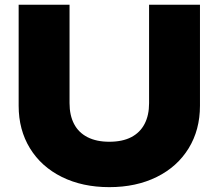

<svg xmlns="http://www.w3.org/2000/svg" viewBox="-20 -770 920 807"><path d="M439.4 -174.2Q494.5 -174.2 531.7 -193.5Q568.9 -212.9 587.7 -249.2Q606.6 -285.5 606.6 -336.3V-750H820.5V-325.4Q820.5 -224.2 772.9 -146.6Q725.3 -69 638.8 -26.2Q552.2 16.6 439.4 16.6Q326.6 16.6 240.1 -26.2Q153.6 -69 106 -146.6Q58.4 -224.2 58.4 -325.4V-750H272.3V-336.3Q272.3 -285.5 291.2 -249.2Q310 -212.9 347.7 -193.5Q385.4 -174.2 439.4 -174.2Z"/></svg>

Font: Unbounded Variable
Style: Regular
Weight: 400
Designer: Luke Prowse, Jean-Baptiste Morizot, Fátima Lázaro, Florian Runge
Foundry: NaN
Version: Version 1.600;FEAKit 1.0